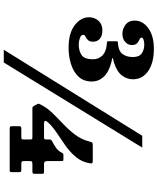

<svg xmlns="http://www.w3.org/2000/svg" viewBox="73 -876 853 1040"><g transform="rotate(90 500.0 -356.5)"><path d="M74 -411.5Q74 -442 93 -463Q112 -484 145.5 -484Q175.5 -484 191 -469.8Q206.5 -455.5 206.5 -434Q206.5 -414.5 197.2 -405.8Q188 -397 178.5 -392.2Q169 -387.5 169 -381Q169 -368.5 186.5 -362.2Q204 -356 221.5 -356Q255 -356 278.2 -371Q301.5 -386 301.5 -433Q301.5 -463.5 281.2 -484Q261 -504.5 220 -508Q211.5 -508.5 207.8 -508.8Q204 -509 204 -519V-558.5Q204 -567 206.8 -567.5Q209.5 -568 217 -568.5Q258.5 -572 274 -594.2Q289.5 -616.5 289.5 -649.5Q289.5 -683 270 -697Q250.5 -711 221.5 -711Q208.5 -711 196.5 -707.2Q184.5 -703.5 184.5 -696Q184.5 -689 194.5 -685Q204.5 -681 214.5 -672.2Q224.5 -663.5 224.5 -642.5Q224.5 -623.5 208 -608Q191.5 -592.5 163.5 -592.5Q137 -592.5 114.5 -609.5Q92 -626.5 92 -659Q92 -703 133.5 -733Q175 -763 245.5 -763Q320.5 -763 365.2 -732.2Q410 -701.5 410 -649.5Q410 -617 389 -589.5Q368 -562 318 -546.5Q308.5 -543.5 302.2 -543Q296 -542.5 296 -539.5Q296 -535.5 301 -535.8Q306 -536 318 -532.5Q372 -518.5 397 -490.8Q422 -463 422 -427Q422 -382 395.2 -354.2Q368.5 -326.5 326.8 -313.8Q285 -301 239.5 -301Q160 -301 117 -334.2Q74 -367.5 74 -411.5ZM716 -700H780L319 50H250ZM913 -31V7Q913 14.5 910.5 16.2Q908 18 900.5 18H681Q670 18 667 16Q664 14 664 3.5V-31.5Q664 -39.5 666.5 -42.2Q669 -45 677 -45H722Q732 -45 734 -47.8Q736 -50.5 736 -60.5V-89Q736 -101 734 -103Q732 -105 720 -105H570.5Q560.5 -105 558.5 -107.2Q556.5 -109.5 553.5 -115L544 -132.5Q541.5 -137.5 542.5 -140.2Q543.5 -143 546 -148Q563.5 -183.5 592.5 -213.2Q621.5 -243 652.8 -272.5Q684 -302 710 -336.2Q736 -370.5 747.5 -415Q750 -424.5 752.5 -428.2Q755 -432 768 -432H849Q860.5 -432 863.8 -429.5Q867 -427 865 -416.5Q858 -373 831.2 -341Q804.5 -309 769 -284Q733.5 -259 699.5 -236.5Q665.5 -214 643.5 -189.5Q637 -183 635.2 -175.5Q633.5 -168 651 -168H724.5Q732.5 -168 734.2 -170.5Q736 -173 736 -181V-195Q736 -205.5 738.8 -207.5Q741.5 -209.5 748.5 -213.5Q763.5 -221 780.8 -232.8Q798 -244.5 807.5 -264Q809.5 -268.5 811.8 -270.8Q814 -273 821 -273H841Q848 -273 850.5 -271.8Q853 -270.5 853 -263.5V-185.5Q853 -168 867 -168H911Q918.5 -168 920.2 -165.8Q922 -163.5 922 -156.5V-122Q922 -111.5 920.2 -108.2Q918.5 -105 908 -105H869Q860 -105 856.5 -102.8Q853 -100.5 853 -90.5V-60.5Q853 -50.5 855.5 -47.8Q858 -45 868.5 -45H900Q908.5 -45 910.8 -42.5Q913 -40 913 -31Z"/></g></svg>

Font: Besley* Fatface
Style: Regular
Weight: 900
Designer: Owen Earl
Foundry: indestructible type*
Version: Version 3.000; ttfautohint (v1.8.3)